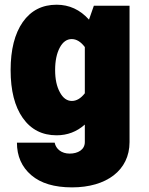

<svg xmlns="http://www.w3.org/2000/svg" viewBox="-20 -580 644 830"><path d="M25.9 -276.9C25.9 -188.5 43.5 -119.6 78.6 -69.8C113.8 -20 162.6 4.9 224.6 4.9C271.5 4.9 312 -10.7 346.7 -41.5V34.2C346.7 67.4 316.4 84 281.2 84C245.6 84 221.7 64 216.3 36.6H53.2C53.2 94.7 73.7 141.6 115.2 177.2C156.2 212.4 214.8 230 291.5 230C439.5 230 540 156.7 540 34.2V-555.2H385.7L364.7 -495.1C326.2 -538.1 279.3 -559.6 224.6 -559.6C162.6 -559.6 113.8 -534.7 78.6 -484.9C43.5 -434.6 25.9 -365.2 25.9 -276.9ZM218.3 -277.3C218.3 -316.9 225.1 -349.1 238.3 -374C251.5 -398.9 269 -411.1 290 -411.1C310.5 -411.1 329.6 -399.4 346.7 -376.5V-176.8C329.6 -154.8 311 -143.6 290.5 -143.6C269.5 -143.6 252 -156.2 238.8 -181.2C225.1 -206.1 218.3 -237.8 218.3 -277.3Z"/></svg>

Font: Estedad Black
Style: Regular
Weight: 900
Designer: Amin Abedi
Version: Version 7.3